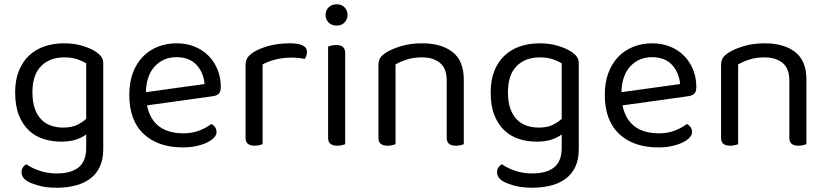

<svg xmlns="http://www.w3.org/2000/svg" viewBox="-20 -678 3875 900"><path d="M384 -48Q367 -34 337.5 -24Q308 -14 267 -14Q223 -14 184 -26.5Q145 -39 115.5 -66.5Q86 -94 68.5 -138Q51 -182 51 -245Q51 -302 68 -345Q85 -388 115.5 -417Q146 -446 188 -460.5Q230 -475 281 -475Q327 -475 365.5 -463.5Q404 -452 430 -435Q445 -425 454.5 -412.5Q464 -400 464 -382V20Q464 70 447.5 104.5Q431 139 401.5 160.5Q372 182 332 192Q292 202 246 202Q195 202 159.5 191.5Q124 181 111 173Q81 156 81 130Q81 116 87.5 106.5Q94 97 104 92Q125 108 163 121.5Q201 135 246 135Q313 135 348.5 106.5Q384 78 384 15ZM276 -80Q316 -80 341.5 -92.5Q367 -105 384 -121V-381Q367 -392 341.5 -400.5Q316 -409 281 -409Q213 -409 172.5 -368Q132 -327 132 -246Q132 -201 143 -169.5Q154 -138 173.5 -118Q193 -98 219.5 -89Q246 -80 276 -80Z M669 -184Q696 -53 841 -53Q883 -53 917 -67Q951 -81 971 -97Q995 -83 995 -59Q995 -45 982.5 -32Q970 -19 948.5 -9Q927 1 898.5 7Q870 13 837 13Q721 13 653.5 -50Q586 -113 586 -234Q586 -291 602.5 -335.5Q619 -380 648.5 -411Q678 -442 719 -458.5Q760 -475 808 -475Q853 -475 891 -460Q929 -445 956.5 -417.5Q984 -390 999.5 -352.5Q1015 -315 1015 -270Q1015 -248 1005 -238.5Q995 -229 977 -227ZM807 -410Q746 -410 706 -367.5Q666 -325 664 -246L939 -284Q934 -339 900.5 -374.5Q867 -410 807 -410Z M1211 -2Q1206 0 1196 2.5Q1186 5 1174 5Q1131 5 1131 -31V-370Q1131 -393 1139.5 -406.5Q1148 -420 1168 -433Q1194 -450 1238.5 -462.5Q1283 -475 1339 -475Q1419 -475 1419 -435Q1419 -425 1416 -416.5Q1413 -408 1408 -402Q1398 -404 1382 -406Q1366 -408 1350 -408Q1304 -408 1269 -398.5Q1234 -389 1211 -376Z M1598 -2Q1593 0 1583 2.5Q1573 5 1561 5Q1518 5 1518 -31V-460Q1523 -462 1533.5 -464.5Q1544 -467 1556 -467Q1598 -467 1598 -430ZM1506 -608Q1506 -629 1520.5 -643.5Q1535 -658 1558 -658Q1581 -658 1595 -643.5Q1609 -629 1609 -608Q1609 -587 1595 -572.5Q1581 -558 1558 -558Q1535 -558 1520.5 -572.5Q1506 -587 1506 -608Z M2074 -301Q2074 -357 2042.5 -383Q2011 -409 1958 -409Q1918 -409 1887 -399Q1856 -389 1834 -376V-2Q1829 0 1819 2.5Q1809 5 1797 5Q1754 5 1754 -31V-372Q1754 -393 1762.5 -406.5Q1771 -420 1792 -433Q1818 -449 1861 -462Q1904 -475 1958 -475Q2049 -475 2101.5 -434Q2154 -393 2154 -305V-2Q2149 0 2138.5 2.5Q2128 5 2117 5Q2074 5 2074 -31V-301Z M2613 -48Q2596 -34 2566.5 -24Q2537 -14 2496 -14Q2452 -14 2413 -26.5Q2374 -39 2344.5 -66.5Q2315 -94 2297.5 -138Q2280 -182 2280 -245Q2280 -302 2297 -345Q2314 -388 2344.5 -417Q2375 -446 2417 -460.5Q2459 -475 2510 -475Q2556 -475 2594.5 -463.5Q2633 -452 2659 -435Q2674 -425 2683.5 -412.5Q2693 -400 2693 -382V20Q2693 70 2676.5 104.5Q2660 139 2630.5 160.5Q2601 182 2561 192Q2521 202 2475 202Q2424 202 2388.5 191.5Q2353 181 2340 173Q2310 156 2310 130Q2310 116 2316.5 106.5Q2323 97 2333 92Q2354 108 2392 121.5Q2430 135 2475 135Q2542 135 2577.5 106.5Q2613 78 2613 15ZM2505 -80Q2545 -80 2570.5 -92.5Q2596 -105 2613 -121V-381Q2596 -392 2570.5 -400.5Q2545 -409 2510 -409Q2442 -409 2401.5 -368Q2361 -327 2361 -246Q2361 -201 2372 -169.5Q2383 -138 2402.5 -118Q2422 -98 2448.5 -89Q2475 -80 2505 -80Z M2898 -184Q2925 -53 3070 -53Q3112 -53 3146 -67Q3180 -81 3200 -97Q3224 -83 3224 -59Q3224 -45 3211.5 -32Q3199 -19 3177.5 -9Q3156 1 3127.5 7Q3099 13 3066 13Q2950 13 2882.5 -50Q2815 -113 2815 -234Q2815 -291 2831.5 -335.5Q2848 -380 2877.5 -411Q2907 -442 2948 -458.5Q2989 -475 3037 -475Q3082 -475 3120 -460Q3158 -445 3185.5 -417.5Q3213 -390 3228.5 -352.5Q3244 -315 3244 -270Q3244 -248 3234 -238.5Q3224 -229 3206 -227ZM3036 -410Q2975 -410 2935 -367.5Q2895 -325 2893 -246L3168 -284Q3163 -339 3129.5 -374.5Q3096 -410 3036 -410Z M3680 -301Q3680 -357 3648.5 -383Q3617 -409 3564 -409Q3524 -409 3493 -399Q3462 -389 3440 -376V-2Q3435 0 3425 2.5Q3415 5 3403 5Q3360 5 3360 -31V-372Q3360 -393 3368.5 -406.5Q3377 -420 3398 -433Q3424 -449 3467 -462Q3510 -475 3564 -475Q3655 -475 3707.5 -434Q3760 -393 3760 -305V-2Q3755 0 3744.5 2.5Q3734 5 3723 5Q3680 5 3680 -31V-301Z"/></svg>

Font: Baloo 2
Style: Regular
Weight: 400
Designer: Sarang Kulkarni and Ek Type
Foundry: Ek Type
Version: Version 1.640;hotconv 1.0.111;makeotfexe 2.5.65597; ttfautoh